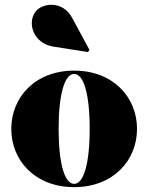

<svg xmlns="http://www.w3.org/2000/svg" viewBox="-20 -761 610 791"><path d="M199.5 -569 342.5 -546.5 348.5 -555.5 277 -688C237.5 -761 151.5 -749.5 124.5 -710.5C91.5 -662.5 120 -581.5 199.5 -569ZM26.5 -230C26.5 -100 124.5 10 285.5 10C446.5 10 544.5 -100 544.5 -230C544.5 -360 446.5 -470 285.5 -470C124.5 -470 26.5 -360 26.5 -230ZM221.5 -230C221.5 -374 246.5 -456.5 285.5 -456.5C324.5 -456.5 349.5 -374 349.5 -230C349.5 -86 324.5 -3.5 285.5 -3.5C246.5 -3.5 221.5 -86 221.5 -230Z"/></svg>

Font: Bodoni* 16pt Fatface
Style: Regular
Weight: 900
Version: Version 2.3